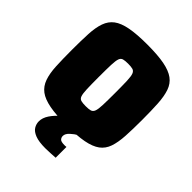

<svg xmlns="http://www.w3.org/2000/svg" viewBox="-243 -839 1182 1182"><g transform="rotate(45 347.5 -248.0)"><path d="M347 8Q256 8 198.5 -3Q141 -14 109 -38Q77 -62 62.5 -103Q48 -144 45 -203.5Q42 -263 42 -344Q42 -425 45 -484.5Q48 -544 62.5 -585Q77 -626 109 -650Q141 -674 198.5 -685Q256 -696 347 -696Q438 -696 495.5 -685Q553 -674 585.5 -650Q618 -626 632 -585Q646 -544 649.5 -484.5Q653 -425 653 -344Q653 -263 649.5 -203.5Q646 -144 632 -103Q618 -62 585.5 -38Q553 -14 495.5 -3Q438 8 347 8ZM347 -159Q373 -159 387.5 -163Q402 -167 408.5 -183.5Q415 -200 416.5 -238Q418 -276 418 -344Q418 -412 416.5 -450Q415 -488 408.5 -504.5Q402 -521 387.5 -525Q373 -529 347 -529Q321 -529 306.5 -525Q292 -521 286 -504.5Q280 -488 278.5 -450Q277 -412 277 -344Q277 -276 278.5 -238Q280 -200 286 -183.5Q292 -167 306.5 -163Q321 -159 347 -159ZM354 200Q298 200 266 187.5Q234 175 221.5 154.5Q209 134 209 111Q209 80 230 48.5Q251 17 284 -10L440 0Q421 10 399 30Q377 50 377 70Q377 84 386 93.5Q395 103 424 103Q426 103 430 103Q434 103 441 102V196Q424 197 399 198.5Q374 200 354 200Z"/></g></svg>

Font: Saira Black
Style: Regular
Weight: 900
Designer: Hector Gatti with collaboration of the Omnibus-Type team
Foundry: Omnibus-Type
Version: Version 1.100; ttfautohint (v1.8.3)